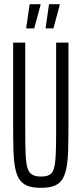

<svg xmlns="http://www.w3.org/2000/svg" viewBox="-20 -892 391 920"><path d="M176 8Q138 8 113.5 -1Q89 -10 74.5 -30.5Q60 -51 53 -85.5Q46 -120 44.5 -171Q43 -222 43 -292V-688H101V-257Q101 -191 103 -149.5Q105 -108 112 -86Q119 -64 134.5 -55Q150 -46 176 -46Q203 -46 217.5 -54.5Q232 -63 238.5 -85.5Q245 -108 247 -149.5Q249 -191 249 -257V-688H308V-292Q308 -222 306.5 -171Q305 -120 298 -85.5Q291 -51 277 -30.5Q263 -10 238.5 -1Q214 8 176 8ZM106 -756V-761L122 -872H174V-867L144 -756ZM199 -756V-761L215 -872H266V-867L236 -756Z"/></svg>

Font: Saira UltraCondensed
Style: Regular
Weight: 400
Width: 1
Designer: Hector Gatti with collaboration of the Omnibus-Type team
Foundry: Omnibus-Type
Version: Version 1.101